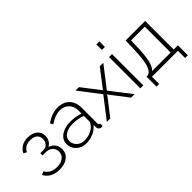

<svg xmlns="http://www.w3.org/2000/svg" viewBox="2 -1432 2254 2254"><g transform="rotate(-45 1128.5 -305.0)"><path d="M217.8 5.9Q149.9 5.9 99.9 -21.2Q49.8 -48.3 24.9 -98.1L66.9 -116.2Q86.4 -78.6 125 -57.9Q163.6 -37.1 216.8 -37.1Q282.2 -37.1 321.5 -67.9Q360.8 -98.6 360.8 -149.9Q360.8 -196.3 329.6 -225.3Q298.3 -254.4 245.1 -254.9H191.9V-292H249Q283.7 -292 307.9 -320.3Q332 -348.6 332 -389.2Q332 -433.6 302 -459.2Q272 -484.9 215.8 -484.9Q124 -484.9 88.9 -411.1L49.8 -431.2Q71.8 -477.5 114.7 -502.7Q157.7 -527.8 216.8 -527.8Q289.6 -527.8 334.2 -491.7Q378.9 -455.6 378.9 -394Q378.9 -356 360.4 -323.7Q341.8 -291.5 311 -275.9Q357.4 -261.7 382.8 -227.1Q408.2 -192.4 408.2 -144Q408.2 -75.2 355.5 -34.7Q302.7 5.9 217.8 5.9Z M484.9 -149.9Q484.9 -218.8 545.4 -262Q606 -305.2 702.6 -305.2Q789.1 -305.2 862.8 -278.8V-328.1Q862.8 -400.4 820.6 -443.1Q778.3 -485.8 706.5 -485.8Q629.4 -485.8 539.6 -423.8L518.6 -460Q621.1 -528.8 711.9 -528.8Q804.7 -528.8 858.6 -473.9Q912.6 -418.9 912.6 -324.2V-65.9Q912.6 -42.5 934.6 -41V0Q912.6 1.5 909.7 1Q891.1 -1 880.4 -14.2Q869.6 -27.3 868.7 -43.9V-85Q833 -40.5 776.4 -15.4Q719.7 9.8 657.7 9.8Q583.5 9.8 534.2 -36.1Q484.9 -82 484.9 -149.9ZM842.8 -106.9Q862.8 -131.3 862.8 -153.8V-240.2Q793 -268.1 707.5 -268.1Q628.4 -268.1 580.6 -236.6Q532.7 -205.1 532.7 -152.8Q532.7 -102.1 570.6 -65.9Q608.4 -29.8 667.5 -29.8Q722.7 -29.8 770 -51Q817.4 -72.3 842.8 -106.9Z M1060.5 -520 1226.6 -305.2 1234.4 -291 1242.2 -305.2 1407.2 -520H1465.3L1263.2 -258.8L1464.4 0H1406.2L1242.2 -213.9L1234.4 -227.1L1226.6 -213.9L1061.5 0H1004.4L1204.1 -258.8L1003.4 -520Z M1560.1 -638.2V-730H1609.9V-638.2ZM1560.1 0V-520H1609.9V0Z M1708.5 120.1V-45.9H1716.3Q1741.2 -45.9 1759.8 -61Q1778.3 -76.2 1793.9 -112.3Q1809.6 -148.4 1819.1 -215.3Q1828.6 -282.2 1831.5 -379.9L1835.4 -520H2159.7V-45.9H2229.5V120.1H2183.6V0H1753.4V120.1ZM1801.3 -45.9H2109.4V-475.1H1881.3L1878.4 -377Q1874 -229 1855 -151.1Q1835.9 -73.2 1801.3 -45.9Z"/></g></svg>

Font: Rawline Light
Style: Regular
Weight: 300
Designer: Matt McInerney, Pablo Impallari, Rodrigo Fuenzalida
Foundry: Matt McInerney, Pablo Impallari, Rodrigo Fuenzalida
Version: Version 4.020;PS 004.020;hotconv 1.0.88;makeotf.lib2.5.64775